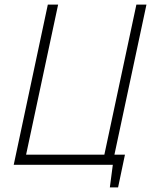

<svg xmlns="http://www.w3.org/2000/svg" viewBox="-20 -720 660 839"><path d="M480 -44 620 -700H576L436 -44H94L234 -700H189L40 0H473L460 99H496L526 -44Z"/></svg>

Font: Advent Pro Light
Style: Italic
Weight: 300
Italic angle: -12°
Version: Version 3.000